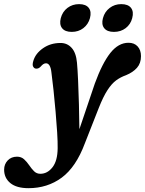

<svg xmlns="http://www.w3.org/2000/svg" viewBox="-130 -688 720 954"><path d="M341 -272.5Q378 -374 418.2 -424.8Q458.5 -475.5 508.5 -475.5Q537.5 -475.5 554 -457.2Q570.5 -439 570.5 -409Q570.5 -373.5 550.5 -351Q530.5 -328.5 496.5 -314.5Q469.5 -305 447.2 -288.8Q425 -272.5 404 -240.2Q383 -208 360.5 -151L291.5 24.5Q247.5 142.5 176.5 194.8Q105.5 247 11.5 247Q-47.5 247 -78.5 221.8Q-109.5 196.5 -109.5 155Q-109.5 128 -91.8 109.2Q-74 90.5 -45.5 90.5Q-24.5 90.5 -10.5 103.2Q3.5 116 15 133Q26.5 150 39.2 162.8Q52 175.5 70.5 175.5Q105.5 175.5 130.8 143.2Q156 111 156.5 48Q157 17.5 154 -30.5Q151 -78.5 146.2 -133.2Q141.5 -188 136 -239.2Q130.5 -290.5 125.5 -328Q120.5 -373.5 98.5 -373.5Q85.5 -373.5 72.5 -357.5Q60 -344 45.5 -347.5Q38.5 -349.5 34.2 -358.2Q30 -367 35.5 -385Q46 -422 83.5 -448.2Q121 -474.5 171 -474.5Q204 -474.5 226 -450.2Q248 -426 252.5 -376.5Q255.5 -344 258 -288.5Q260.5 -233 262.2 -169Q264 -105 264.5 -46ZM226.5 -529.5Q193 -529.5 178.5 -548Q164 -566.5 172 -598Q180.5 -630 205.2 -648.8Q230 -667.5 263 -667.5Q296.5 -667.5 311 -648.8Q325.5 -630 317 -598Q308.5 -567 284.2 -548.2Q260 -529.5 226.5 -529.5ZM436 -529.5Q402.5 -529.5 387.8 -548Q373 -566.5 381.5 -598Q390 -629.5 414.8 -648.5Q439.5 -667.5 472.5 -667.5Q506.5 -667.5 521 -648.8Q535.5 -630 527 -598Q519 -567 494.5 -548.2Q470 -529.5 436 -529.5Z"/></svg>

Font: Fraunces 9pt Soft SemiBold
Style: Italic
Weight: 600
Italic angle: -16°
Version: Version 1.000;[b76b70a41]